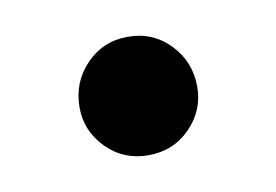

<svg xmlns="http://www.w3.org/2000/svg" viewBox="-35 -463 370 257"><g transform="rotate(-10 150.0 -334.5)"><path d="M150 -254Q116 -254 93 -277.5Q70 -301 70 -333Q70 -367 93 -391Q116 -415 150 -415Q184 -415 207 -391Q230 -367 230 -333Q230 -301 207 -277.5Q184 -254 150 -254Z"/></g></svg>

Font: Source Serif Pro Semibold
Style: Regular
Weight: 600
Designer: Frank Grießhammer
Foundry: Adobe Systems Incorporated
Version: Version 3.000;hotconv 1.0.109;makeotfexe 2.5.65596